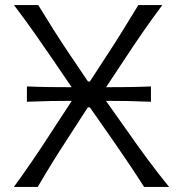

<svg xmlns="http://www.w3.org/2000/svg" viewBox="-20 -733 716 753"><path d="M34.5 0Q69.5 -48 103.5 -97.5Q137.5 -147 173 -202L261.5 -337.5H261Q222 -337.5 177.8 -336.8Q133.5 -336 85.5 -334V-394Q133.5 -392 177.8 -391.5Q222 -391 261 -391L187.5 -499Q153 -549.5 116.5 -601.5Q80 -653.5 35 -713H130Q160.5 -663 190.8 -615.2Q221 -567.5 250 -524.5L325 -413.5H332.5L405.5 -525.5Q434 -569 463.5 -616.8Q493 -664.5 522.5 -713H616.5Q575 -657.5 539.5 -606Q504 -554.5 475.5 -511L396 -391H397Q436 -391 480.2 -391.5Q524.5 -392 572 -394V-334Q524.5 -336 480.2 -336.8Q436 -337.5 397 -337.5H395.5L479.5 -219Q519.5 -161.5 558.8 -108.5Q598 -55.5 643 0H545Q514 -49 484 -93.2Q454 -137.5 426 -178L332.5 -312H324.5L237.5 -177.5Q183 -94 128 0Z"/></svg>

Font: Commissioner Flair Light
Style: Regular
Weight: 300
Designer: Kostas Bartsokas
Foundry: Kostas Bartsokas
Version: Version 1.000; ttfautohint (v1.8.3)